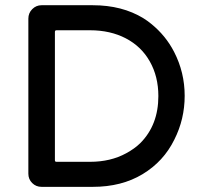

<svg xmlns="http://www.w3.org/2000/svg" viewBox="-20 -708 773 734"><path d="M585.4 -340.8Q585.4 -415.5 552.7 -473.1Q520.5 -530.3 461.2 -561.3Q401.9 -592.3 324.2 -592.3H196.3Q192.9 -592.3 191.4 -590.8Q189.9 -588.9 189.9 -585.9V-95.7Q189.9 -92.3 191.4 -90.8Q192.9 -89.4 196.3 -89.4H324.2Q402.8 -89.4 462.4 -122.1Q494.1 -139.2 516.6 -161.1Q585.4 -230.5 585.4 -340.8ZM88.4 -43.9V-636.7Q88.4 -658.2 103.3 -673.1Q118.2 -688 138.7 -688H335Q446.8 -688 528.3 -638.2Q542.5 -629.4 557.6 -617.2Q613.3 -572.3 645.5 -509.8Q686 -431.2 686 -341.8Q686 -252.4 646.5 -174.3Q605.5 -90.8 525.1 -42.2Q444.8 6.3 335 6.3H138.7Q117.7 6.3 103 -8.3Q88.4 -22.9 88.4 -43.9Z"/></svg>

Font: YuPearl-Medium
Style: Medium
Weight: 500
Designer: Max Yao
Foundry: Max-Everyday
Version: Version 1.011; ttfautohint (v1.8.3)